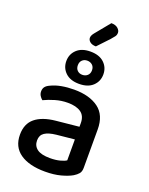

<svg xmlns="http://www.w3.org/2000/svg" viewBox="-169 -996 848 1096"><g transform="rotate(20 255.5 -448.0)"><path d="M245 -67Q280 -67 306 -74Q332 -81 343 -89V-216L234 -205Q188 -200 165 -184.5Q142 -169 142 -137Q142 -104 167 -85.5Q192 -67 245 -67ZM243 -482Q336 -482 391 -441.5Q446 -401 446 -314V-81Q446 -58 435.5 -45.5Q425 -33 407 -22Q381 -7 340 4Q299 15 245 15Q148 15 93.5 -23Q39 -61 39 -135Q39 -201 81.5 -236Q124 -271 204 -279L343 -293V-315Q343 -359 314.5 -379Q286 -399 235 -399Q195 -399 158 -388Q121 -377 92 -363Q82 -371 75 -382.5Q68 -394 68 -408Q68 -425 76.5 -436Q85 -447 103 -455Q131 -469 167 -475.5Q203 -482 243 -482ZM144 -620Q144 -662 173.5 -690Q203 -718 256 -718Q310 -718 339.5 -690Q369 -662 369 -620Q369 -578 339.5 -550Q310 -522 256 -522Q203 -522 173.5 -550Q144 -578 144 -620ZM214 -620Q214 -600 226 -588.5Q238 -577 256 -577Q275 -577 287.5 -588.5Q300 -600 300 -620Q300 -640 287.5 -651.5Q275 -663 256 -663Q238 -663 226 -651.5Q214 -640 214 -620ZM312 -911Q338 -911 352 -898.5Q366 -886 366 -872Q366 -858 358.5 -848.5Q351 -839 339 -825L274 -756Q251 -756 238 -766.5Q225 -777 225 -791Q225 -805 239 -822Z"/></g></svg>

Font: Baloo Bhai 2 Medium
Style: Regular
Weight: 500
Designer: Supriya Tembe, Noopur Datye and Ek Type
Foundry: Ek Type
Version: Version 1.640;PS 1.000;hotconv 16.6.51;makeotf.lib2.5.65220;